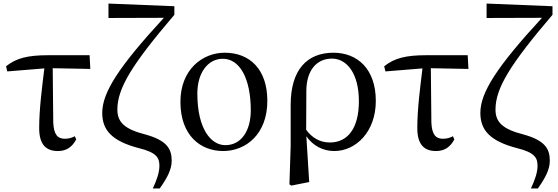

<svg xmlns="http://www.w3.org/2000/svg" viewBox="-20 -833 3135 1078"><path d="M305 15C354 15 385 -8 408 -50L400 -68C383 -59 366 -54 344 -54C306 -54 282 -74 279 -145L276 -450L487 -446L483 -523H251C136 -523 72 -507 14 -461L21 -432L229 -449C216 -342 200 -221 200 -113C200 -20 240 15 305 15Z M838 225H877C920 164 944 118 944 69C944 2 916 -45 796 -78C679 -108 639 -147 639 -218C639 -339 723 -473 959 -750V-798L589 -813V-732L900 -733C646 -457 554 -314 554 -199C554 -104 606 -42 757 -2C861 23 875 54 875 98C875 133 862 174 838 225Z M1233 15C1358 15 1481 -77 1481 -267C1481 -444 1382 -537 1242 -537C1116 -537 993 -442 993 -261C993 -72 1106 15 1233 15ZM1245 -18C1164 -18 1088 -110 1088 -308C1088 -424 1147 -503 1231 -503C1326 -503 1388 -393 1388 -213C1388 -102 1337 -18 1245 -18Z M1605 202 1616 209 1716 189 1700 -68C1736 -16 1792 15 1857 15C1978 15 2090 -93 2090 -266C2090 -448 1985 -537 1852 -537C1705 -537 1612 -442 1612 -245V-13ZM1699 -104 1700 -325C1701 -436 1756 -504 1844 -504C1927 -504 1995 -421 1995 -265C1995 -112 1932 -33 1832 -33C1775 -33 1732 -60 1699 -104Z M2428 15C2477 15 2508 -8 2531 -50L2523 -68C2506 -59 2489 -54 2467 -54C2429 -54 2405 -74 2402 -145L2399 -450L2610 -446L2606 -523H2374C2259 -523 2195 -507 2137 -461L2144 -432L2352 -449C2339 -342 2323 -221 2323 -113C2323 -20 2363 15 2428 15Z M2961 225H3000C3043 164 3067 118 3067 69C3067 2 3039 -45 2919 -78C2802 -108 2762 -147 2762 -218C2762 -339 2846 -473 3082 -750V-798L2712 -813V-732L3023 -733C2769 -457 2677 -314 2677 -199C2677 -104 2729 -42 2880 -2C2984 23 2998 54 2998 98C2998 133 2985 174 2961 225Z"/></svg>

Font: Noto Serif TC Medium
Style: Regular
Weight: 500
Designer: Ryoko NISHIZUKA 西塚涼子 (kana & ideographs); Frank Grießhammer (Latin, Greek & Cyrillic); Wenlong ZHANG 张文龙 (bopomofo); San
Foundry: Adobe
Version: Version 2.001;hotconv 1.1.0;makeotfexe 2.6.0